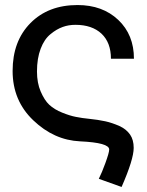

<svg xmlns="http://www.w3.org/2000/svg" viewBox="-20 -556 579 758"><path d="M29.8 -275.9Q29.8 -393.6 100.1 -464.8Q170.4 -536.1 286.1 -536.1Q384.8 -536.1 446.8 -477.5Q508.8 -418.9 508.8 -324.2H418Q418 -387.7 380.9 -422.9Q343.3 -458 277.8 -458Q251 -458 228 -449.7Q203.1 -440.9 179.7 -421.4Q154.8 -401.4 140.6 -363.8Q126 -325.7 126 -273.9Q126 -228.5 140.6 -194.8Q155.8 -159.7 174.3 -142.6Q194.8 -123.5 225.6 -111.3Q255.9 -99.1 278.8 -94.7Q305.2 -89.4 332 -86.9Q366.2 -83.5 396 -77.1Q422.4 -71.3 451.2 -58.6Q478.5 -46.4 493.7 -24.4Q507.8 -3.9 507.8 27.8Q507.8 73.2 460 182.1L370.1 149.9Q382.3 125.5 396 87.9Q411.1 46.4 411.1 34.2Q411.1 7.3 295.9 2Q192.9 -2.9 111.3 -81.1Q29.8 -158.7 29.8 -275.9Z"/></svg>

Font: Miedinger*
Style: Book
Weight: 400
Version: Version 001.000